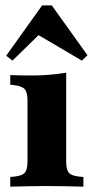

<svg xmlns="http://www.w3.org/2000/svg" viewBox="-20 -700 350 720"><path d="M83.1 -209.7V-321.8Q83.1 -353.2 73.4 -364.9Q63.7 -376.6 34.7 -380.6L18.5 -382.3V-418.5Q38.7 -417.7 56.5 -417.3Q74.2 -416.9 97.6 -416.9Q136.3 -416.9 167.7 -419.8Q199.2 -422.6 228.2 -427.4V-418.5V-209.7ZM155.6 -2.4Q119.4 -2.4 87.1 -1.6Q54.8 -0.8 18.5 0V-36.3L34.7 -37.9Q63.7 -41.1 73.4 -52.8Q83.1 -64.5 83.1 -94.4V-209.7H228.2V-94.4Q228.2 -64.5 237.5 -52.8Q246.8 -41.1 275.8 -37.9L292.7 -36.3V0Q255.6 -0.8 223.8 -1.6Q191.9 -2.4 155.6 -2.4ZM26.6 -472.6 3.2 -491.1 137.9 -679.8H174.2L308.1 -492.7L287.1 -472.6L100.8 -582.3L155.6 -598.4Z"/></svg>

Font: Playfair 9pt Black
Style: Regular
Weight: 900
Designer: Claus Eggers Sørensen
Foundry: Claus Eggers Sørensen
Version: Version 2.203